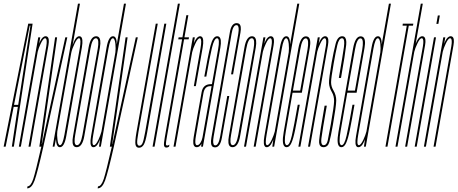

<svg xmlns="http://www.w3.org/2000/svg" viewBox="-59 -805 2512 1054"><path d="M-39 0 96 -675H120L17 0H6L39 -218.5H16L-28 0ZM18 -229.5H41L108 -664H104Z M44.5 0 151 -600H162L156 -565.5Q158.5 -572.5 162 -579.5Q175 -606 191.5 -606Q197 -606 200.5 -603.5Q213.5 -595 207 -557Q198 -507.5 182 -416L108.5 0H97.5L172 -421Q187 -505.5 195 -550.5Q201.5 -589.5 191.5 -594.5Q190 -595 188.5 -595Q178 -595 164 -564.5Q152.5 -540 148 -521L55.5 0Z M157 0 243.5 -600H254.5L170 -14H171L299.5 -600H310.5L179 0Q146.5 143 130.8 186Q115 229 90 229L92 218Q110 218 123.5 177.5Q136.5 137.5 168 0Z M230 0 369 -785H380L340 -559Q343.5 -569 348.5 -579.5Q360.5 -606 376 -606Q380.5 -606 384 -604Q399 -595 390.5 -545Q379.5 -484 347.5 -301Q315.5 -119 304.8 -58Q294 3 270 3Q253.5 3 250 -23.5Q248.5 -33 248 -42.5L247 -36L240 0ZM332 -514 255.5 -83Q253 -63.5 256.5 -38.5Q260 -8 270.5 -8Q284.5 -8 294.8 -65.5Q305 -123 336.5 -301Q368 -480 378.5 -537.5Q387.5 -590 377 -594.5Q375.5 -595 374.5 -595Q364 -595 350 -564.5Q336 -535.5 332 -514Z M362 3Q354.5 3 349.5 -0.5Q333.5 -11.5 342 -58Q352.5 -119 384.5 -300.5Q416.5 -482 427.2 -544Q438 -606 469 -606Q476 -606 481 -602.5Q497.5 -591.5 489.5 -544Q478.5 -482 446.5 -300.5Q414.5 -119 403.8 -58Q393 3 362 3ZM363.5 -8Q383.5 -8 393.8 -65Q404 -122 435.5 -300.5Q467 -479 477.5 -537Q486 -587 472.5 -594Q470.5 -595 467.5 -595Q447.5 -595 437.2 -537Q427 -479 395.5 -300.5Q364 -122 354 -65Q345 -16.5 358.5 -9Q360.5 -8 363.5 -8Z M484.5 0 489.5 -36 490.5 -40.5Q487 -32 483 -23.5Q470.5 3 454 3Q450 3 447 1.5Q432 -7.5 441 -58Q451.5 -119 483.5 -301Q515.5 -484 526.2 -545Q537 -606 561 -606Q577.5 -606 581 -579.5Q582 -570.5 582 -561.5L621.5 -785H632.5L494.5 0ZM498 -83 574.5 -518Q577 -538 574.5 -564.5Q571 -595 560.5 -595Q546.5 -595 536.2 -537.5Q526 -480 494.5 -301Q463 -123 453 -65.5Q443.5 -13 454 -8.5Q455.5 -8 456.5 -8Q467 -8 481.5 -38.5Q493 -63.5 498 -83Z M544 0 630.5 -600H641.5L557 -14H558L686.5 -600H697.5L566 0Q533.5 143 517.8 186Q502 229 477 229L479 218Q497 218 510.5 177.5Q523.5 137.5 555 0Z M704 6Q689 6 685 -10Q681 -26 690 -78L796 -675H807L701 -80Q692 -30 694.5 -17.5Q697 -5 706 -5Q716 -5 722.5 -17.5Q729 -30 738 -80L843 -675H854L749 -78Q740 -26 729.8 -10Q719.5 6 704 6Z M778.5 0 917.5 -785H928.5L789.5 0Z M855 5Q844.5 5 841.8 -4.5Q839 -14 845.5 -50L940.5 -589H919.5L921.5 -600H942.5L964 -721.5H975L953.5 -600H978.5L976.5 -589H951.5L858 -59Q851.5 -23 851.8 -14.5Q852 -6 859 -6Q864 -6 871 -11L869 0Q862 5 855 5Z M1005 -332Q1031.5 -481 1041.5 -538Q1050.5 -590 1040 -594.5Q1039 -595 1038 -595Q1027 -595 1013 -564.5Q1000.5 -538.5 996 -518.5L904.5 0H893.5L999.5 -600H1010.5L1005 -567.5Q1007.5 -573.5 1010.5 -579.5Q1024 -606 1040 -606Q1044 -606 1047 -604Q1062.5 -595.5 1053.5 -543.5Q1042.5 -481 1016 -332Z M1045 0 1047 -17Q1045.5 -13.5 1043.5 -10.5Q1035.5 3 1020.5 3Q1015 3 1011.5 0.5Q996.5 -8.5 1004.5 -54Q1014.5 -111 1027 -183Q1040 -255 1047.8 -299Q1055.5 -343 1098.5 -343H1104.5L1108 -363Q1128 -476 1138.5 -535.5Q1148 -589 1135.5 -594.5Q1134 -595 1132.5 -595Q1117 -595 1104.2 -541Q1091.5 -487 1073.5 -384.5H1062.5Q1083 -501.5 1096.5 -553.8Q1110 -606 1133 -606Q1138.5 -606 1143 -603.5Q1159.5 -593 1150.5 -542.5Q1139.5 -478.5 1119.5 -366L1055 0ZM1052 -48.5 1053 -53 1102.5 -332H1095Q1064.5 -332 1057.8 -293.8Q1051 -255.5 1038 -183Q1026.5 -116 1017 -62Q1008 -14 1019.5 -8.5Q1021 -8 1023 -8Q1033.5 -8 1042 -22.5Q1049.5 -34.5 1052 -48.5Z M1121.5 4Q1114 4 1108.5 0.5Q1094.5 -10 1101.5 -49.5Q1110.5 -103 1152.5 -339Q1194 -575 1202.5 -626.5Q1211 -678 1240 -678Q1248.5 -678 1254 -674Q1267.5 -663.5 1261 -626.5Q1252 -575 1220.5 -397H1209.5Q1240.5 -572 1249 -619.5Q1255.5 -659.5 1244 -666Q1242 -667 1239 -667Q1220 -667 1212.2 -619.5Q1204.5 -572 1163.5 -339Q1122.5 -106 1114 -56.5Q1106.5 -14.5 1118 -8Q1120.5 -7 1123 -7Q1141 -7 1149.8 -57Q1158.5 -107 1188.5 -278H1199.5Q1168.5 -103 1159.2 -49.5Q1150 4 1121.5 4Z M1217.5 3Q1210 3 1205 -0.5Q1189 -11.5 1197.5 -58Q1208 -119 1240 -300.5Q1272 -482 1282.8 -544Q1293.5 -606 1324.5 -606Q1331.5 -606 1336.5 -602.5Q1353 -591.5 1345 -544Q1334 -482 1302 -300.5Q1270 -119 1259.2 -58Q1248.5 3 1217.5 3ZM1219 -8Q1239 -8 1249.2 -65Q1259.5 -122 1291 -300.5Q1322.5 -479 1333 -537Q1341.5 -587 1328 -594Q1326 -595 1323 -595Q1303 -595 1292.8 -537Q1282.5 -479 1251 -300.5Q1219.5 -122 1209.5 -65Q1200.5 -16.5 1214 -9Q1216 -8 1219 -8Z M1280.5 0 1387 -600H1398L1392 -565.5Q1394.5 -572.5 1398 -579.5Q1411 -606 1427.5 -606Q1433 -606 1436.5 -603.5Q1449.5 -595 1443 -557Q1434 -507.5 1418 -416L1344.5 0H1333.5L1408 -421Q1423 -505.5 1431 -550.5Q1437.5 -589.5 1427.5 -594.5Q1426 -595 1424.5 -595Q1414 -595 1400 -564.5Q1388.5 -540 1384 -521L1291.5 0Z M1436 0 1441 -36 1442 -40.5Q1438.5 -32 1434.5 -23.5Q1422 3 1405.5 3Q1401.5 3 1398.5 1.5Q1383.5 -7.5 1392.5 -58Q1403 -119 1435 -301Q1467 -484 1477.8 -545Q1488.5 -606 1512.5 -606Q1529 -606 1532.5 -579.5Q1533.5 -570.5 1533.5 -561.5L1573 -785H1584L1446 0ZM1449.5 -83 1526 -518Q1528.5 -538 1526 -564.5Q1522.5 -595 1512 -595Q1498 -595 1487.8 -537.5Q1477.5 -480 1446 -301Q1414.5 -123 1404.5 -65.5Q1395 -13 1405.5 -8.5Q1407 -8 1408 -8Q1418.5 -8 1433 -38.5Q1444.5 -63.5 1449.5 -83Z M1515 3Q1510 3 1506 1Q1486 -10.5 1498.5 -80.5Q1513 -164 1537 -301Q1567 -472.5 1578.8 -539Q1590.5 -605.5 1620 -605.5Q1627.5 -605.5 1633 -602Q1650 -590.5 1641.5 -542Q1630 -478 1599 -301.5Q1598.5 -298.5 1598 -296H1547Q1523.5 -164 1510.5 -87Q1497.5 -15 1513 -8.5Q1514.5 -8 1516 -8Q1531 -8 1543 -60.2Q1555 -112.5 1575.5 -230H1586.5Q1572 -145 1561.5 -93.8Q1551 -42.5 1540.5 -19.8Q1530 3 1515 3ZM1549 -307.5H1589Q1618 -471.5 1629 -532.5Q1638 -586.5 1624 -593.5Q1622 -594.5 1619.5 -594.5Q1599.5 -594.5 1589 -532.5Q1578 -471.5 1549 -307.5Z M1579 0 1685.5 -600H1696.5L1690.5 -565.5Q1693 -572.5 1696.5 -579.5Q1709.5 -606 1726 -606Q1731.5 -606 1735 -603.5Q1748 -595 1741.5 -557Q1732.5 -507.5 1716.5 -416L1643 0H1632L1706.5 -421Q1721.5 -505.5 1729.5 -550.5Q1736 -589.5 1726 -594.5Q1724.5 -595 1723 -595Q1712.5 -595 1698.5 -564.5Q1687 -540 1682.5 -521L1590 0Z M1716.5 3Q1707.5 3 1702 -1.5Q1691 -10 1693 -34.5Q1696 -72 1723 -225H1735Q1710 -84 1705.5 -46Q1701.5 -15.5 1712 -9.5Q1714 -8 1717.5 -8Q1734.5 -8 1740.2 -34.5Q1746 -61 1757 -123Q1774.5 -221.5 1775 -249.5Q1775.5 -277.5 1763 -299Q1748.5 -324 1747.2 -348.5Q1746 -373 1761.5 -461Q1772.5 -522 1783.2 -564Q1794 -606 1819.5 -606Q1826.5 -606 1831 -603Q1845 -594 1841.5 -558.5Q1836.5 -511 1813 -377H1801Q1822.5 -499 1829 -547Q1834.5 -588.5 1823 -594Q1821 -595 1818.5 -595Q1801.5 -595 1792.5 -556.5Q1783.5 -518 1773 -458Q1758.5 -376.5 1758.5 -353.5Q1758.5 -330.5 1771 -309.5Q1787 -282.5 1786.8 -252.8Q1786.5 -223 1768.5 -120Q1757 -54 1749 -25.5Q1741 3 1716.5 3Z M1815.5 3Q1810.5 3 1806.5 1Q1786.5 -10.5 1799 -80.5Q1813.5 -164 1837.5 -301Q1867.5 -472.5 1879.2 -539Q1891 -605.5 1920.5 -605.5Q1928 -605.5 1933.5 -602Q1950.5 -590.5 1942 -542Q1930.5 -478 1899.5 -301.5Q1899 -298.5 1898.5 -296H1847.5Q1824 -164 1811 -87Q1798 -15 1813.5 -8.5Q1815 -8 1816.5 -8Q1831.5 -8 1843.5 -60.2Q1855.5 -112.5 1876 -230H1887Q1872.5 -145 1862 -93.8Q1851.5 -42.5 1841 -19.8Q1830.5 3 1815.5 3ZM1849.5 -307.5H1889.5Q1918.5 -471.5 1929.5 -532.5Q1938.5 -586.5 1924.5 -593.5Q1922.5 -594.5 1920 -594.5Q1900 -594.5 1889.5 -532.5Q1878.5 -471.5 1849.5 -307.5Z M1939 0 1944 -36 1945 -40.5Q1941.5 -32 1937.5 -23.5Q1925 3 1908.5 3Q1904.5 3 1901.5 1.5Q1886.5 -7.5 1895.5 -58Q1906 -119 1938 -301Q1970 -484 1980.8 -545Q1991.5 -606 2015.5 -606Q2032 -606 2035.5 -579.5Q2036.5 -570.5 2036.5 -561.5L2076 -785H2087L1949 0ZM1952.5 -83 2029 -518Q2031.5 -538 2029 -564.5Q2025.5 -595 2015 -595Q2001 -595 1990.8 -537.5Q1980.5 -480 1949 -301Q1917.5 -123 1907.5 -65.5Q1898 -13 1908.5 -8.5Q1910 -8 1911 -8Q1921.5 -8 1936 -38.5Q1947.5 -63.5 1952.5 -83Z M2057 0 2174 -664H2151L2152 -675H2210L2208 -664H2185L2068 0Z M2112 0 2251 -785H2262L2223 -565.5Q2226 -572.5 2229.5 -579.5Q2242.5 -606 2259 -606Q2264.5 -606 2268 -603.5Q2281 -595 2274.5 -557Q2265.5 -507.5 2249.5 -416L2176 0H2165L2239.5 -421Q2254.5 -505.5 2262.5 -550.5Q2269 -589.5 2259 -594.5Q2257.5 -595 2256 -595Q2245.5 -595 2231.5 -564.5Q2219.5 -539.5 2215 -520L2123 0Z M2217.5 0 2323.5 -600H2334.5L2228.5 0ZM2344.5 -720H2355.5L2347.5 -674H2336.5Z M2268 0 2374.5 -600H2385.5L2379.5 -565.5Q2382 -572.5 2385.5 -579.5Q2398.5 -606 2415 -606Q2420.5 -606 2424 -603.5Q2437 -595 2430.5 -557Q2421.5 -507.5 2405.5 -416L2332 0H2321L2395.5 -421Q2410.5 -505.5 2418.5 -550.5Q2425 -589.5 2415 -594.5Q2413.5 -595 2412 -595Q2401.5 -595 2387.5 -564.5Q2376 -540 2371.5 -521L2279 0Z"/></svg>

Font: Anybody UltraCondensed Thin
Style: Italic
Weight: 100
Width: 1
Italic angle: -10°
Designer: Tyler Finck
Foundry: Etcetera Type Company
Version: Version 1.010; ttfautohint (v1.8.3) -l 8 -r 50 -G 200 -x 14 